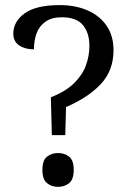

<svg xmlns="http://www.w3.org/2000/svg" viewBox="-20 -727 503 754"><path d="M179.7 -344.7Q238.3 -368.2 271 -400.4Q303.7 -432.6 317.4 -470.2Q331.1 -507.8 331.1 -546.9Q331.1 -597.7 305.7 -628.4Q280.3 -659.2 222.7 -659.2Q182.6 -659.2 158.2 -641.6Q133.8 -624 123.5 -595.7Q113.3 -567.4 113.3 -533.2Q78.1 -533.2 55.2 -548.8Q32.2 -564.5 32.2 -594.7Q32.2 -642.6 77.1 -674.8Q122.1 -707 214.8 -707Q276.4 -707 324.2 -686Q372.1 -665 398.9 -625.5Q425.8 -585.9 425.8 -530.3Q425.8 -450.2 376 -397Q326.2 -343.8 239.3 -306.6L236.3 -196.3H183.6ZM208 6.8Q182.6 6.8 164.6 -7.8Q146.5 -22.5 146.5 -59.6Q146.5 -97.7 164.6 -111.8Q182.6 -126 208 -126Q233.4 -126 251.5 -111.8Q269.5 -97.7 269.5 -59.6Q269.5 -22.5 251.5 -7.8Q233.4 6.8 208 6.8Z"/></svg>

Font: Noto Serif Todhri
Style: Regular
Weight: 400
Designer: Mikhail Merkuryev
Version: Version 1.000; ttfautohint (v1.8.4.7-5d5b)